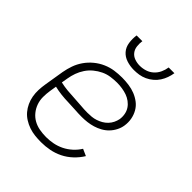

<svg xmlns="http://www.w3.org/2000/svg" viewBox="-208 -879 1017 1017"><g transform="rotate(45 300.0 -371.0)"><path d="M268 8Q244 8 221 5.5Q198 3 176.5 -4.5Q155 -12 136 -24Q117 -36 103 -52.5Q89 -69 79.5 -89.5Q70 -110 66 -132.5Q62 -155 63 -178.5Q64 -202 68 -226L86 -336Q91 -364 100.5 -391Q110 -418 127 -442.5Q144 -467 167.5 -486.5Q191 -506 218.5 -518Q246 -530 274 -534Q302 -538 330 -538Q355 -538 380.5 -534.5Q406 -531 428.5 -522Q451 -513 470 -498.5Q489 -484 501 -463Q513 -442 517.5 -417.5Q522 -393 518 -367Q515 -347 505 -327.5Q495 -308 480 -292.5Q465 -277 446 -266.5Q427 -256 407 -250Q387 -244 366.5 -241.5Q346 -239 326 -239Q299 -239 272.5 -241Q246 -243 220 -243.5Q194 -244 167.5 -247Q141 -250 116 -256L110 -219Q106 -194 106 -169Q106 -144 114 -121.5Q122 -99 137 -80.5Q152 -62 172.5 -50.5Q193 -39 217.5 -34.5Q242 -30 268 -30Q293 -30 319 -35Q345 -40 369.5 -52Q394 -64 415 -83Q436 -102 450 -125L488 -108Q471 -80 446 -56.5Q421 -33 391.5 -18.5Q362 -4 330.5 2Q299 8 268 8ZM332 -276Q347 -276 362.5 -277.5Q378 -279 393 -284Q408 -289 422 -297Q436 -305 447.5 -317Q459 -329 466 -343.5Q473 -358 476 -373Q479 -392 475.5 -411Q472 -430 462 -445Q452 -460 437 -471Q422 -482 405 -488Q388 -494 368.5 -497Q349 -500 330 -500Q307 -500 283 -496.5Q259 -493 237 -482.5Q215 -472 195.5 -456Q176 -440 162 -419Q148 -398 140 -375.5Q132 -353 128 -329L122 -294Q148 -288 174 -285.5Q200 -283 226.5 -282Q253 -281 279 -278.5Q305 -276 332 -276ZM345 -610Q317 -610 290.5 -618.5Q264 -627 247 -646.5Q230 -666 226 -694Q222 -722 226 -750H269Q266 -730 268.5 -710Q271 -690 282.5 -675.5Q294 -661 312.5 -654.5Q331 -648 351 -648Q372 -648 392.5 -654.5Q413 -661 429 -675.5Q445 -690 454 -709.5Q463 -729 466 -750H509Q506 -731 499.5 -712.5Q493 -694 482 -677Q471 -660 455 -646.5Q439 -633 420.5 -624.5Q402 -616 383 -613Q364 -610 345 -610Z"/></g></svg>

Font: Iosevka Curly XLtEx
Style: Italic
Weight: 200
Width: 7
Italic angle: -9°
Monospace: yes
Designer: Belleve Invis
Foundry: Belleve Invis
Version: Version 11.1.0; ttfautohint (v1.8.3)